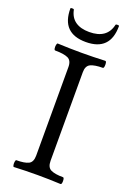

<svg xmlns="http://www.w3.org/2000/svg" viewBox="-163 -918 670 980"><g transform="rotate(20 172.0 -428.5)"><path d="M48 3Q44 3 42.5 -6Q41 -15 42.5 -24.5Q44 -34 48 -34Q92 -34 113.5 -44.5Q135 -55 135 -91V-572Q135 -607 112.5 -617.5Q90 -628 43 -628Q38 -628 36.5 -637.5Q35 -647 37 -656.5Q39 -666 43 -666Q108 -663 172 -663Q237 -663 301 -666Q306 -666 307.5 -656.5Q309 -647 307.5 -637.5Q306 -628 301 -628Q258 -628 235.5 -617.5Q213 -607 213 -572V-91Q213 -55 235.5 -44.5Q258 -34 301 -34Q306 -34 307.5 -24.5Q309 -15 307.5 -6Q306 3 301 3Q238 0 175 0Q111 0 48 3ZM174 -722Q42 -722 42 -856Q42 -859 45.5 -859.5Q49 -860 52 -860Q54 -860 57 -859.5Q60 -859 61 -856Q69 -816 97.5 -796Q126 -776 173 -776Q221 -776 249.5 -796Q278 -816 287 -856Q288 -859 291 -859.5Q294 -860 297 -860Q299 -860 302.5 -859.5Q306 -859 306 -856Q306 -722 174 -722Z"/></g></svg>

Font: Junicode VF
Style: Regular
Weight: 400
Designer: Peter S. Baker
Version: Version 2.213